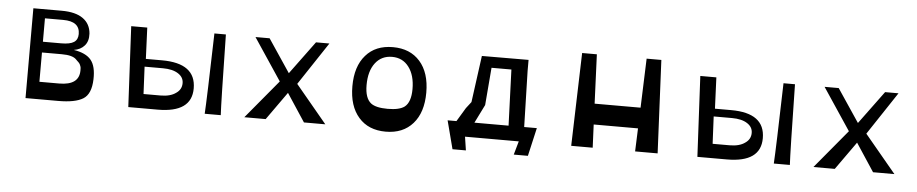

<svg xmlns="http://www.w3.org/2000/svg" viewBox="-42 -919 6207 1299"><g transform="rotate(5 3062.0 -269.5)"><path d="M143 0V-610H336Q430 -610 480.5 -574Q531 -538 536 -472Q539 -421 512.5 -390.5Q486 -360 440 -353Q523 -340 558 -297.5Q593 -255 590 -166Q587 -66 533.5 -33Q480 0 365 0ZM227 -390H351Q411 -390 437.5 -407.5Q464 -425 464 -463Q464 -549 351 -549H227ZM227 -118H361Q497 -118 497 -219Q497 -228 496.5 -235Q496 -242 493.5 -248Q491 -254 489.5 -258Q488 -262 484 -267Q480 -272 477.5 -274Q475 -276 469.5 -281.5Q464 -287 461 -290Q436 -317 361 -317H227Z M841 0 813 -547H922L931 -335H1041Q1271 -335 1271 -164Q1271 0 1041 0ZM936 -97H1051Q1118 -97 1156 -125Q1193 -150 1193 -193Q1193 -233 1156 -257Q1118 -282 1051 -282H927ZM1360 0Q1366 -92 1378 -547H1456Q1464 -81 1469 0Z M1629 0 1847 -262 1657 -547H1753L1903 -323L2068 -547H2159L1966 -256L2179 0H2034L1909 -190L1774 0Z M2590 14Q2472 14 2406 -62Q2339 -138 2339 -273Q2339 -408 2406 -484Q2472 -560 2590 -560Q2707 -560 2774 -484Q2841 -408 2841 -273Q2841 -138 2774 -62Q2707 14 2590 14ZM2590 -141Q2669 -141 2704 -167Q2746 -200 2746 -289Q2746 -382 2704 -438Q2662 -494 2590 -494Q2518 -494 2476 -439Q2434 -384 2434 -289Q2434 -200 2476 -167Q2510 -141 2590 -141Z M3511 -479 3521 -99H3607L3563 93H3467L3493 1H3128L3142 93H3051L3001 -99H3061L3117 -192L3151 -236L3194 -553L3511 -554ZM3183 -99H3415L3401 -479H3266L3245 -224Z M4436 0H4283L4289 -157H3988L3995 0H3849L3868 -632H3968L3982 -298H4294L4306 -632H4406Z M4706 0 4678 -547H4787L4796 -335H4906Q5136 -335 5136 -164Q5136 0 4906 0ZM4801 -97H4916Q4983 -97 5021 -125Q5058 -150 5058 -193Q5058 -233 5021 -257Q4983 -282 4916 -282H4792ZM5225 0Q5231 -92 5243 -547H5321Q5329 -81 5334 0Z M5494 0 5712 -262 5522 -547H5618L5768 -323L5933 -547H6024L5831 -256L6044 0H5899L5774 -190L5639 0Z"/></g></svg>

Font: OpenDyslexic
Style: Regular
Weight: 400
Designer: Abbie Gonzalez
Version: Version 0.920;hotconv 1.0.109;makeotfexe 2.5.65596